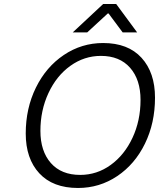

<svg xmlns="http://www.w3.org/2000/svg" viewBox="-20 -929 791 955"><path d="M108 -265Q108 -390 158.5 -493Q209 -596 297.5 -655.5Q386 -715 493 -715Q617 -715 684 -641.5Q751 -568 751 -443Q751 -317 701 -214.5Q651 -112 563 -53Q475 6 368 6Q243 6 175.5 -67Q108 -140 108 -265ZM679 -432Q679 -533 627 -592Q575 -651 482 -651Q399 -651 330 -601.5Q261 -552 221 -466Q181 -380 181 -278Q181 -177 233 -118Q285 -59 379 -59Q462 -59 530.5 -108.5Q599 -158 639 -243.5Q679 -329 679 -432ZM493 -909H558L662 -768H590L520 -862H516L414 -768H342Z"/></svg>

Font: Be Vietnam Light
Style: Italic
Weight: 300
Italic angle: -9.222°
Designer: Gabriel Lam
Foundry: TypeRant
Version: Version 3.000